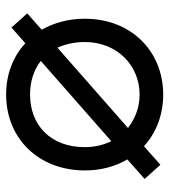

<svg xmlns="http://www.w3.org/2000/svg" viewBox="16 -538 539 610"><g transform="rotate(90 285.0 -232.5)"><path d="M280 -407C320 -407 357 -393 386 -370L131 -146C120 -171 113 -200 113 -233C113 -335 187 -407 280 -407ZM22 -50 67 0 117 -44C159 -5 215 17 280 17C421 17 521 -88 521 -233C521 -285 508 -331 486 -368L548 -423L503 -473L444 -421C401 -460 344 -482 280 -482C143 -482 39 -381 39 -233C39 -181 52 -135 74 -96ZM173 -93 428 -317C440 -293 447 -264 447 -233C447 -124 377 -59 280 -59C238 -59 202 -71 173 -93Z"/></g></svg>

Font: Kreadon Medium
Style: Regular
Weight: 500
Designer: kohakuno
Foundry: StudioGnu
Version: Version 1.000;Glyphs 3.1.2 (3151)